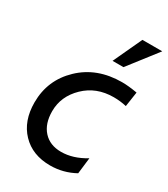

<svg xmlns="http://www.w3.org/2000/svg" viewBox="-172 -750 742 847"><g transform="rotate(30 199.5 -327.0)"><path d="M356.9 -100.1 347.2 -18.1Q288.6 14.2 222.2 14.2Q131.8 14.2 77.9 -42.2Q23.9 -98.6 23.9 -192.9Q23.9 -306.6 105.7 -384.8Q187.5 -462.9 314.9 -462.9Q347.2 -462.9 392.1 -455.1L380.9 -379.9Q349.1 -387.2 315.9 -387.2Q227.5 -387.2 169.2 -330.6Q110.8 -273.9 110.8 -198.2Q110.8 -134.8 143.8 -98.4Q176.8 -62 233.9 -62Q294.4 -62 356.9 -100.1ZM298.3 -669.4H399.4L286.1 -523.4H230.5Z"/></g></svg>

Font: Myanmar Pyu Pro
Style: Regular
Weight: 400
Designer: Khon Soe Zaw Thu
Foundry: PaOh Unicode
Version: Version 2.00 April 29, 2017